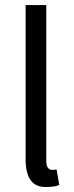

<svg xmlns="http://www.w3.org/2000/svg" viewBox="-20 -732 295 764"><path d="M160.6 12.2Q82 12.2 82 -98.1V-711.9H164.1V-91.8Q164.1 -71.8 171.1 -64Q178.2 -56.2 184.6 -56.2H194.3Q198.2 -56.2 205.1 -58.1L215.8 3.9Q199.2 12.2 160.6 12.2Z"/></svg>

Font: SourceSansPro-Regular
Style: Regular
Weight: 400
Designer: Paul D. Hunt
Foundry: Adobe Systems Incorporated
Version: Version 1.050;PS Version 1.000;hotconv 1.0.70;makeotf.lib2.5